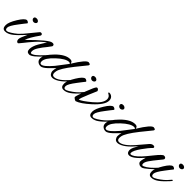

<svg xmlns="http://www.w3.org/2000/svg" viewBox="224 -1510 2546 2546"><g transform="rotate(45 1497.5 -237.0)"><path d="M179 -380Q179 -408 217 -408Q232 -408 245.5 -398.5Q259 -389 259 -376Q259 -363 246.5 -353.5Q234 -344 219 -344Q204 -344 191.5 -355Q179 -366 179 -380ZM36 11Q-15 11 -15 -55Q-15 -109 44 -204.5Q103 -300 139 -301Q149 -301 161.5 -293Q174 -285 174 -277Q169 -270 162 -261.5Q155 -253 147 -243Q139 -233 125 -214.5Q111 -196 98 -179Q23 -82 23 -45.5Q23 -9 48 -9Q69 -9 105 -32Q189 -84 238 -146Q256 -169 262.5 -169Q269 -169 269 -161Q269 -153 246 -129Q223 -105 209.5 -91Q196 -77 191 -72.5Q186 -68 172.5 -55.5Q159 -43 152 -38Q145 -33 132 -23Q119 -13 109 -8.5Q99 -4 86 2Q65 11 36 11Z M387 -316Q414 -316 414 -295Q414 -289 411 -283Q321 -158 303 -94Q536 -327 586 -327Q591 -328 595 -328Q623 -328 623 -303Q623 -298 621 -293Q619 -288 581 -239Q537 -187 506.5 -139Q476 -91 476 -59Q476 -27 490 -27Q534 -27 643 -148Q645 -150 650 -157Q665 -175 668 -175Q671 -175 671 -165Q671 -155 657 -139Q533 2 481 2Q432 2 432 -52Q432 -106 472 -176L536 -280Q468 -230 415 -170.5Q362 -111 318.5 -55Q275 1 268 1Q253 1 244.5 -11.5Q236 -24 236 -42.5Q236 -61 249 -92Q262 -123 282 -167L222 -104Q200 -82 194.5 -82Q189 -82 189 -88.5Q189 -95 197 -103Q234 -140 261 -174Q287 -208 368 -304Q377 -316 387 -316Z M957 -303Q1069 -485 1113 -485Q1120 -485 1132.5 -480.5Q1145 -476 1145 -467Q1145 -462 1140 -454Q1060 -356 1021 -307Q903 -158 891 -93Q888 -79 888 -65Q888 -20 925 -20Q999 -20 1118 -157Q1128 -167 1135 -168.5Q1142 -170 1142 -165Q1142 -160 1136 -153Q1020 -14 930 2Q925 3 916 3Q885 3 869.5 -18.5Q854 -40 854 -65Q854 -93 865 -127L784 -46Q729 5 697.5 5Q666 5 645 -12Q620 -31 620 -65Q620 -138 722 -239.5Q824 -341 909 -341Q937 -341 948 -326Q952 -321 957 -303ZM662 -53Q662 -17 687 -17Q730 -17 830 -135Q848 -156 950 -292Q943 -304 926 -304Q864 -304 763 -209.5Q662 -115 662 -53Z M1275 -380Q1275 -408 1313 -408Q1328 -408 1341.5 -398.5Q1355 -389 1355 -376Q1355 -363 1342.5 -353.5Q1330 -344 1315 -344Q1300 -344 1287.5 -355Q1275 -366 1275 -380ZM1132 11Q1081 11 1081 -55Q1081 -109 1140 -204.5Q1199 -300 1235 -301Q1245 -301 1257.5 -293Q1270 -285 1270 -277Q1265 -270 1258 -261.5Q1251 -253 1243 -243Q1235 -233 1221 -214.5Q1207 -196 1194 -179Q1119 -82 1119 -45.5Q1119 -9 1144 -9Q1165 -9 1201 -32Q1285 -84 1334 -146Q1352 -169 1358.5 -169Q1365 -169 1365 -161Q1365 -153 1342 -129Q1319 -105 1305.5 -91Q1292 -77 1287 -72.5Q1282 -68 1268.5 -55.5Q1255 -43 1248 -38Q1241 -33 1228 -23Q1215 -13 1205 -8.5Q1195 -4 1182 2Q1161 11 1132 11Z M1593 -393Q1623 -393 1644 -373Q1665 -353 1665 -317Q1665 -238 1534 -119Q1423 -19 1355 3Q1344 3 1326 -9Q1308 -21 1308 -31Q1308 -53 1356 -180Q1404 -307 1422 -322Q1426 -326 1435 -326Q1444 -326 1454 -316.5Q1464 -307 1465 -294Q1465 -293 1415.5 -178Q1366 -63 1369 -41Q1412 -54 1522.5 -146Q1633 -238 1633 -311Q1633 -355 1589 -375Q1582 -378 1582 -384Q1582 -393 1593 -393Z M1802 -380Q1802 -408 1840 -408Q1855 -408 1868.5 -398.5Q1882 -389 1882 -376Q1882 -363 1869.5 -353.5Q1857 -344 1842 -344Q1827 -344 1814.5 -355Q1802 -366 1802 -380ZM1659 11Q1608 11 1608 -55Q1608 -109 1667 -204.5Q1726 -300 1762 -301Q1772 -301 1784.5 -293Q1797 -285 1797 -277Q1792 -270 1785 -261.5Q1778 -253 1770 -243Q1762 -233 1748 -214.5Q1734 -196 1721 -179Q1646 -82 1646 -45.5Q1646 -9 1671 -9Q1692 -9 1728 -32Q1812 -84 1861 -146Q1879 -169 1885.5 -169Q1892 -169 1892 -161Q1892 -153 1869 -129Q1846 -105 1832.5 -91Q1819 -77 1814 -72.5Q1809 -68 1795.5 -55.5Q1782 -43 1775 -38Q1768 -33 1755 -23Q1742 -13 1732 -8.5Q1722 -4 1709 2Q1688 11 1659 11Z M2177 -303Q2289 -485 2333 -485Q2340 -485 2352.5 -480.5Q2365 -476 2365 -467Q2365 -462 2360 -454Q2280 -356 2241 -307Q2123 -158 2111 -93Q2108 -79 2108 -65Q2108 -20 2145 -20Q2219 -20 2338 -157Q2348 -167 2355 -168.5Q2362 -170 2362 -165Q2362 -160 2356 -153Q2240 -14 2150 2Q2145 3 2136 3Q2105 3 2089.5 -18.5Q2074 -40 2074 -65Q2074 -93 2085 -127L2004 -46Q1949 5 1917.5 5Q1886 5 1865 -12Q1840 -31 1840 -65Q1840 -138 1942 -239.5Q2044 -341 2129 -341Q2157 -341 2168 -326Q2172 -321 2177 -303ZM1882 -53Q1882 -17 1907 -17Q1950 -17 2050 -135Q2068 -156 2170 -292Q2163 -304 2146 -304Q2084 -304 1983 -209.5Q1882 -115 1882 -53Z M2596 6Q2591 7 2574.5 7Q2558 7 2541.5 -6Q2525 -19 2525 -39.5Q2525 -60 2532.5 -85Q2540 -110 2543 -123Q2428 11 2363 11Q2322 11 2318 -40Q2318 -44 2318 -47Q2318 -90 2370 -163Q2341 -137 2311 -103Q2307 -99 2301 -99Q2297 -99 2297 -104Q2297 -109 2306 -121L2444 -283Q2470 -313 2497 -313Q2524 -313 2524 -295Q2524 -288 2518 -282Q2478 -245 2417.5 -159Q2357 -73 2357 -32Q2357 -14 2369 -14Q2411 -14 2491 -97Q2519 -125 2595 -220.5Q2671 -316 2695 -316Q2731 -316 2731 -288Q2731 -278 2689 -230Q2632 -161 2602 -117.5Q2572 -74 2572 -47Q2572 -20 2587 -20Q2594 -20 2603 -24Q2672 -54 2768 -164Q2774 -171 2780 -171Q2786 -171 2786 -164.5Q2786 -158 2779 -150Q2736 -100 2678 -49.5Q2620 1 2596 6Z M2920 -380Q2920 -408 2958 -408Q2973 -408 2986.5 -398.5Q3000 -389 3000 -376Q3000 -363 2987.5 -353.5Q2975 -344 2960 -344Q2945 -344 2932.5 -355Q2920 -366 2920 -380ZM2777 11Q2726 11 2726 -55Q2726 -109 2785 -204.5Q2844 -300 2880 -301Q2890 -301 2902.5 -293Q2915 -285 2915 -277Q2910 -270 2903 -261.5Q2896 -253 2888 -243Q2880 -233 2866 -214.5Q2852 -196 2839 -179Q2764 -82 2764 -45.5Q2764 -9 2789 -9Q2810 -9 2846 -32Q2930 -84 2979 -146Q2997 -169 3003.5 -169Q3010 -169 3010 -161Q3010 -153 2987 -129Q2964 -105 2950.5 -91Q2937 -77 2932 -72.5Q2927 -68 2913.5 -55.5Q2900 -43 2893 -38Q2886 -33 2873 -23Q2860 -13 2850 -8.5Q2840 -4 2827 2Q2806 11 2777 11Z"/></g></svg>

Font: Alex Brush
Style: Regular
Weight: 400
Designer: Robert E. Leuschke
Foundry: Robert E. Leuschke
Version: Version 1.003